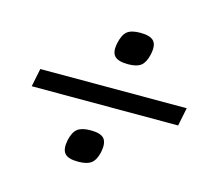

<svg xmlns="http://www.w3.org/2000/svg" viewBox="-81 -752 766 703"><g transform="rotate(15 302.0 -400.5)"><path d="M354 -535Q316 -535 302.5 -550.5Q289 -566 297 -601Q304 -633 319.5 -645.5Q335 -658 369 -658Q407 -658 420.5 -642.5Q434 -627 426 -591Q419 -560 403.5 -547.5Q388 -535 354 -535ZM270 -143Q232 -143 219 -158.5Q206 -174 213 -209Q220 -241 236 -253.5Q252 -266 286 -266Q324 -266 337 -250.5Q350 -235 343 -199Q336 -168 320 -155.5Q304 -143 270 -143ZM35 -366 49 -435H604L590 -366Z"/></g></svg>

Font: Victor Mono
Style: Italic
Weight: 400
Italic angle: -12°
Monospace: yes
Designer: Rune Bjørnerås
Version: Version 1.561;gftools[0.9.30]